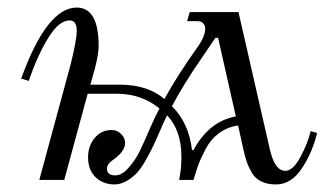

<svg xmlns="http://www.w3.org/2000/svg" viewBox="-20 -476 882 508"><path d="M435 -195Q480 -150 488 -79H492Q533 -155 604 -168L557 -376H550Q538 -358 516 -326Q463 -249 435 -195ZM36 -268Q104 -456 183 -456Q241 -456 241 -354Q241 -334 231 -294L219 -252H296Q371 -252 415 -214Q449 -276 501 -349Q523 -379 523 -401Q523 -408 518 -414Q513 -420 503 -420H475L482 -444H611L693 -85Q706 -24 735 -24Q755 -24 774.5 -60Q794 -96 802 -129L819 -124Q806 -71 778 -29.5Q750 12 710 12Q688 12 672 4.5Q656 -3 647 -18Q638 -33 633.5 -46Q629 -59 624 -80L610 -144Q582 -140 560 -124Q538 -108 524.5 -82.5Q511 -57 505 -40.5Q499 -24 492 0H454Q460 -30 460 -61Q460 -131 422 -171Q410 -146 403 -129Q393 -106 386.5 -92Q380 -78 367.5 -55.5Q355 -33 344 -20.5Q333 -8 316.5 2Q300 12 283 12Q253 12 233 -7Q213 -26 213 -60Q213 -90 230.5 -111Q248 -132 275 -132Q290 -132 300.5 -121.5Q311 -111 311 -98Q311 -75 279 -53Q263 -42 263 -30Q263 -12 285 -12Q303 -12 321 -33Q339 -54 349.5 -75.5Q360 -97 377 -137Q392 -171 402 -189Q354 -228 289 -228H212L150 0H84L167 -306Q183 -370 183 -395Q183 -422 164 -422Q136 -422 107.5 -375.5Q79 -329 56 -262Z"/></svg>

Font: Old Standard TT
Style: Italic
Weight: 400
Italic angle: -15.2°
Designer: Alexey Kryukov <alexios@thessalonica.org.ru>
Version: Version 2.2